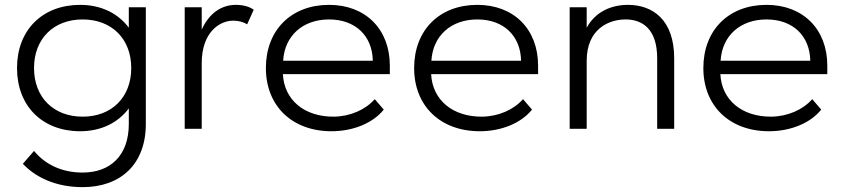

<svg xmlns="http://www.w3.org/2000/svg" viewBox="-20 -530 3474 790"><path d="M320 240C476 240 580 146 580 -20V-500H510V-416C466 -475 396 -510 310 -510C154 -510 50 -406 50 -250C50 -94 154 10 310 10C396 10 466 -25 510 -84V-20C510 110 434 180 320 180C236 180 167 148 120 91L74 144C127 200 210 240 320 240ZM320 -50C200 -50 120 -130 120 -250C120 -370 200 -450 320 -450C440 -450 520 -370 520 -250C520 -130 440 -50 320 -50Z M997 -430 1024 -490C1007 -502 983 -510 950 -510C891 -510 840 -475 810 -408V-500H740V0H810V-270C810 -396 882 -445 940 -445C963 -445 982 -439 997 -430Z M1074 -250C1074 -94 1182 10 1344 10C1434 10 1515 -24 1559 -79L1522 -122C1483 -78 1421 -51 1354 -50C1232 -49 1149 -119 1144 -225H1584V-260C1584 -410 1484 -510 1334 -510C1178 -510 1074 -406 1074 -250ZM1145 -280C1151 -383 1226 -450 1334 -450C1442 -450 1512 -383 1514 -280Z M1684 -250C1684 -94 1792 10 1954 10C2044 10 2125 -24 2169 -79L2132 -122C2093 -78 2031 -51 1964 -50C1842 -49 1759 -119 1754 -225H2194V-260C2194 -410 2094 -510 1944 -510C1788 -510 1684 -406 1684 -250ZM1755 -280C1761 -383 1836 -450 1944 -450C2052 -450 2122 -383 2124 -280Z M2684 -290V0H2754V-290C2754 -450 2664 -510 2564 -510C2498 -510 2431 -484 2394 -416V-500H2324V0H2394V-280C2394 -410 2484 -450 2554 -450C2624 -450 2684 -410 2684 -290Z M2874 -250C2874 -94 2982 10 3144 10C3234 10 3315 -24 3359 -79L3322 -122C3283 -78 3221 -51 3154 -50C3032 -49 2949 -119 2944 -225H3384V-260C3384 -410 3284 -510 3134 -510C2978 -510 2874 -406 2874 -250ZM2945 -280C2951 -383 3026 -450 3134 -450C3242 -450 3312 -383 3314 -280Z"/></svg>

Font: Gully Light
Style: Regular
Weight: 300
Designer: jaikishan Patel
Foundry: MagicType
Version: Version 1.000;Glyphs 3.2 (3242)